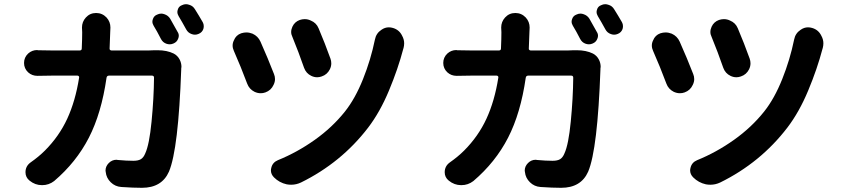

<svg xmlns="http://www.w3.org/2000/svg" viewBox="-20 -854 4040 916"><path d="M827.1 -702.1Q833 -693.4 833 -683.6Q833 -676.8 830.1 -669.9Q824.2 -653.3 807.6 -646.5Q798.8 -642.6 790 -642.6Q781.2 -642.6 773.4 -645.5Q756.8 -651.4 748 -668Q728.5 -706.1 712.9 -731.4Q707 -741.2 707 -751Q707 -755.9 709 -761.7Q713.9 -778.3 729.5 -784.2Q739.3 -789.1 749 -789.1Q756.8 -789.1 764.6 -786.1Q782.2 -780.3 792 -764.6Q808.6 -736.3 827.1 -702.1ZM502.9 -623Q502 -619.1 504.9 -616.2Q507.8 -613.3 511.7 -613.3H690.4Q704.1 -613.3 716.8 -614.3Q724.6 -614.3 732.4 -614.3Q776.4 -614.3 808.6 -598.6Q827.1 -588.9 836.9 -570.3Q845.7 -553.7 845.7 -534.2Q845.7 -531.2 844.7 -529.3Q844.7 -526.4 844.7 -525.4Q831.1 -141.6 786.1 -35.2Q752 42 657.2 42Q615.2 42 558.6 38.1Q529.3 36.1 508.3 15.6Q487.3 -4.9 484.4 -33.2Q483.4 -37.1 483.4 -40Q483.4 -60.5 499 -76.2Q514.6 -91.8 536.1 -91.8Q539.1 -91.8 542 -90.8Q584 -86.9 616.2 -86.9Q639.6 -86.9 652.3 -94.7Q665 -102.5 672.9 -122.1Q692.4 -164.1 703.1 -274.4Q713.9 -384.8 714.8 -483.4Q714.8 -493.2 705.1 -493.2H500Q490.2 -493.2 488.3 -483.4Q463.9 -313.5 403.8 -196.8Q343.8 -80.1 238.3 9.8Q212.9 29.3 181.6 29.3Q180.7 29.3 179.7 29.3Q147.5 29.3 121.1 7.8Q101.6 -7.8 101.6 -32.2Q101.6 -61.5 126 -79.1Q165 -106.4 194.3 -135.7Q261.7 -203.1 300.8 -287.6Q339.8 -372.1 357.4 -483.4Q358.4 -487.3 356 -490.2Q353.5 -493.2 349.6 -493.2H226.6Q193.4 -493.2 161.1 -492.2Q159.2 -492.2 158.2 -492.2Q132.8 -492.2 114.3 -508.8Q94.7 -527.3 94.7 -553.7Q94.7 -580.1 114.3 -598.6Q132.8 -615.2 157.2 -615.2Q159.2 -615.2 161.1 -614.3Q194.3 -613.3 226.6 -613.3H360.4Q370.1 -613.3 370.1 -623Q372.1 -669.9 372.1 -700.2L371.1 -722.7Q371.1 -750 389.6 -770.5Q409.2 -792 438.5 -792Q467.8 -792 488.3 -770.5Q506.8 -750 506.8 -722.7Q506.8 -721.7 505.9 -702.1Q503.9 -650.4 502.9 -623ZM832 -777.3Q826.2 -787.1 826.2 -796.9Q826.2 -801.8 828.1 -807.6Q832 -823.2 847.7 -829.1Q857.4 -834 867.2 -834Q875 -834 882.8 -831.1Q900.4 -826.2 910.2 -809.6Q928.7 -780.3 947.3 -748Q952.1 -739.3 952.1 -729.5Q952.1 -722.7 950.2 -715.8Q944.3 -699.2 927.7 -692.4Q918.9 -688.5 910.2 -688.5Q902.3 -688.5 894.5 -691.4Q877 -697.3 868.2 -713.9Q849.6 -748 832 -777.3Z M1375 -677.7Q1369.1 -689.5 1369.1 -701.2Q1369.1 -713.9 1375 -726.6Q1385.7 -750 1410.2 -758.8Q1421.9 -762.7 1433.6 -762.7Q1449.2 -762.7 1462.9 -755.9Q1489.3 -745.1 1500 -718.8Q1530.3 -647.5 1556.6 -574.2Q1560.5 -563.5 1560.5 -551.8Q1560.5 -537.1 1553.7 -523.4Q1541 -498 1514.6 -489.3Q1503.9 -485.4 1493.2 -485.4Q1478.5 -485.4 1464.8 -492.2Q1440.4 -503.9 1430.7 -530.3Q1404.3 -606.4 1375 -677.7ZM1768.6 -665Q1774.4 -695.3 1799.8 -711.9Q1816.4 -723.6 1835 -723.6Q1844.7 -723.6 1854.5 -720.7Q1884.8 -711.9 1898.4 -683.6Q1908.2 -666 1908.2 -647.5Q1908.2 -636.7 1905.3 -625Q1904.3 -623 1904.3 -622.1Q1878.9 -525.4 1835.9 -422.4Q1793 -319.3 1736.3 -245.1Q1608.4 -78.1 1416 16.6Q1393.6 27.3 1369.1 27.3Q1358.4 27.3 1347.7 25.4Q1312.5 17.6 1287.1 -7.8Q1272.5 -22.5 1272.5 -41Q1272.5 -46.9 1274.4 -53.7Q1280.3 -79.1 1305.7 -89.8Q1397.5 -127 1481.4 -186.5Q1565.4 -246.1 1626 -322.3Q1674.8 -383.8 1711.9 -476.6Q1749 -569.3 1768.6 -665ZM1095.7 -611.3Q1089.8 -624 1089.8 -636.7Q1089.8 -649.4 1095.7 -661.1Q1105.5 -686.5 1130.9 -695.3Q1143.6 -699.2 1155.3 -699.2Q1169.9 -699.2 1184.6 -693.4Q1210.9 -681.6 1222.7 -655.3Q1258.8 -574.2 1287.1 -501Q1292 -489.3 1292 -476.6Q1292 -462.9 1285.2 -449.2Q1273.4 -422.9 1246.1 -413.1Q1235.4 -409.2 1223.6 -409.2Q1209 -409.2 1194.3 -416Q1168.9 -428.7 1159.2 -455.1Q1128.9 -536.1 1095.7 -611.3Z M2827.1 -702.1Q2833 -693.4 2833 -683.6Q2833 -676.8 2830.1 -669.9Q2824.2 -653.3 2807.6 -646.5Q2798.8 -642.6 2790 -642.6Q2781.2 -642.6 2773.4 -645.5Q2756.8 -651.4 2748 -668Q2728.5 -706.1 2712.9 -731.4Q2707 -741.2 2707 -751Q2707 -755.9 2709 -761.7Q2713.9 -778.3 2729.5 -784.2Q2739.3 -789.1 2749 -789.1Q2756.8 -789.1 2764.6 -786.1Q2782.2 -780.3 2792 -764.6Q2808.6 -736.3 2827.1 -702.1ZM2502.9 -623Q2502 -619.1 2504.9 -616.2Q2507.8 -613.3 2511.7 -613.3H2690.4Q2704.1 -613.3 2716.8 -614.3Q2724.6 -614.3 2732.4 -614.3Q2776.4 -614.3 2808.6 -598.6Q2827.1 -588.9 2836.9 -570.3Q2845.7 -553.7 2845.7 -534.2Q2845.7 -531.2 2844.7 -529.3Q2844.7 -526.4 2844.7 -525.4Q2831.1 -141.6 2786.1 -35.2Q2752 42 2657.2 42Q2615.2 42 2558.6 38.1Q2529.3 36.1 2508.3 15.6Q2487.3 -4.9 2484.4 -33.2Q2483.4 -37.1 2483.4 -40Q2483.4 -60.5 2499 -76.2Q2514.6 -91.8 2536.1 -91.8Q2539.1 -91.8 2542 -90.8Q2584 -86.9 2616.2 -86.9Q2639.6 -86.9 2652.3 -94.7Q2665 -102.5 2672.9 -122.1Q2692.4 -164.1 2703.1 -274.4Q2713.9 -384.8 2714.8 -483.4Q2714.8 -493.2 2705.1 -493.2H2500Q2490.2 -493.2 2488.3 -483.4Q2463.9 -313.5 2403.8 -196.8Q2343.8 -80.1 2238.3 9.8Q2212.9 29.3 2181.6 29.3Q2180.7 29.3 2179.7 29.3Q2147.5 29.3 2121.1 7.8Q2101.6 -7.8 2101.6 -32.2Q2101.6 -61.5 2126 -79.1Q2165 -106.4 2194.3 -135.7Q2261.7 -203.1 2300.8 -287.6Q2339.8 -372.1 2357.4 -483.4Q2358.4 -487.3 2356 -490.2Q2353.5 -493.2 2349.6 -493.2H2226.6Q2193.4 -493.2 2161.1 -492.2Q2159.2 -492.2 2158.2 -492.2Q2132.8 -492.2 2114.3 -508.8Q2094.7 -527.3 2094.7 -553.7Q2094.7 -580.1 2114.3 -598.6Q2132.8 -615.2 2157.2 -615.2Q2159.2 -615.2 2161.1 -614.3Q2194.3 -613.3 2226.6 -613.3H2360.4Q2370.1 -613.3 2370.1 -623Q2372.1 -669.9 2372.1 -700.2L2371.1 -722.7Q2371.1 -750 2389.6 -770.5Q2409.2 -792 2438.5 -792Q2467.8 -792 2488.3 -770.5Q2506.8 -750 2506.8 -722.7Q2506.8 -721.7 2505.9 -702.1Q2503.9 -650.4 2502.9 -623ZM2832 -777.3Q2826.2 -787.1 2826.2 -796.9Q2826.2 -801.8 2828.1 -807.6Q2832 -823.2 2847.7 -829.1Q2857.4 -834 2867.2 -834Q2875 -834 2882.8 -831.1Q2900.4 -826.2 2910.2 -809.6Q2928.7 -780.3 2947.3 -748Q2952.1 -739.3 2952.1 -729.5Q2952.1 -722.7 2950.2 -715.8Q2944.3 -699.2 2927.7 -692.4Q2918.9 -688.5 2910.2 -688.5Q2902.3 -688.5 2894.5 -691.4Q2877 -697.3 2868.2 -713.9Q2849.6 -748 2832 -777.3Z M3375 -677.7Q3369.1 -689.5 3369.1 -701.2Q3369.1 -713.9 3375 -726.6Q3385.7 -750 3410.2 -758.8Q3421.9 -762.7 3433.6 -762.7Q3449.2 -762.7 3462.9 -755.9Q3489.3 -745.1 3500 -718.8Q3530.3 -647.5 3556.6 -574.2Q3560.5 -563.5 3560.5 -551.8Q3560.5 -537.1 3553.7 -523.4Q3541 -498 3514.6 -489.3Q3503.9 -485.4 3493.2 -485.4Q3478.5 -485.4 3464.8 -492.2Q3440.4 -503.9 3430.7 -530.3Q3404.3 -606.4 3375 -677.7ZM3768.6 -665Q3774.4 -695.3 3799.8 -711.9Q3816.4 -723.6 3835 -723.6Q3844.7 -723.6 3854.5 -720.7Q3884.8 -711.9 3898.4 -683.6Q3908.2 -666 3908.2 -647.5Q3908.2 -636.7 3905.3 -625Q3904.3 -623 3904.3 -622.1Q3878.9 -525.4 3835.9 -422.4Q3793 -319.3 3736.3 -245.1Q3608.4 -78.1 3416 16.6Q3393.6 27.3 3369.1 27.3Q3358.4 27.3 3347.7 25.4Q3312.5 17.6 3287.1 -7.8Q3272.5 -22.5 3272.5 -41Q3272.5 -46.9 3274.4 -53.7Q3280.3 -79.1 3305.7 -89.8Q3397.5 -127 3481.4 -186.5Q3565.4 -246.1 3626 -322.3Q3674.8 -383.8 3711.9 -476.6Q3749 -569.3 3768.6 -665ZM3095.7 -611.3Q3089.8 -624 3089.8 -636.7Q3089.8 -649.4 3095.7 -661.1Q3105.5 -686.5 3130.9 -695.3Q3143.6 -699.2 3155.3 -699.2Q3169.9 -699.2 3184.6 -693.4Q3210.9 -681.6 3222.7 -655.3Q3258.8 -574.2 3287.1 -501Q3292 -489.3 3292 -476.6Q3292 -462.9 3285.2 -449.2Q3273.4 -422.9 3246.1 -413.1Q3235.4 -409.2 3223.6 -409.2Q3209 -409.2 3194.3 -416Q3168.9 -428.7 3159.2 -455.1Q3128.9 -536.1 3095.7 -611.3Z"/></svg>

Font: Gen Jyuu GothicX Bold
Style: Bold
Weight: 700
Designer: Ryoko NISHIZUKA (kana &amp; ideographs); Paul D. Hunt (Latin, Greek &amp; Cyrillic); Wenlong ZHANG (bopomofo); Sandoll C
Version: Version 1.058.20140828